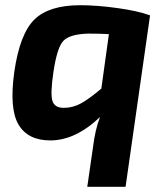

<svg xmlns="http://www.w3.org/2000/svg" viewBox="-20 -527 629 737"><path d="M315 190 337 38Q345 -29 364 -78Q270 12 173 12Q87 12 51 -49Q15 -110 35 -252Q56 -397 112 -452Q168 -507 288 -507Q352 -507 431 -496Q510 -485 556 -468L462 190ZM369 -187 398 -396Q365 -398 319 -398Q248 -396 223.5 -370.5Q199 -345 185 -250Q173 -168 181 -140.5Q189 -113 225 -113Q260 -113 291.5 -130.5Q323 -148 369 -187Z"/></svg>

Font: Ezarion
Style: Bold Italic
Weight: 700
Italic angle: -8°
Designer: Natanael Gama
Version: Version 1.001;PS 001.001;hotconv 1.0.70;makeotf.lib2.5.58329